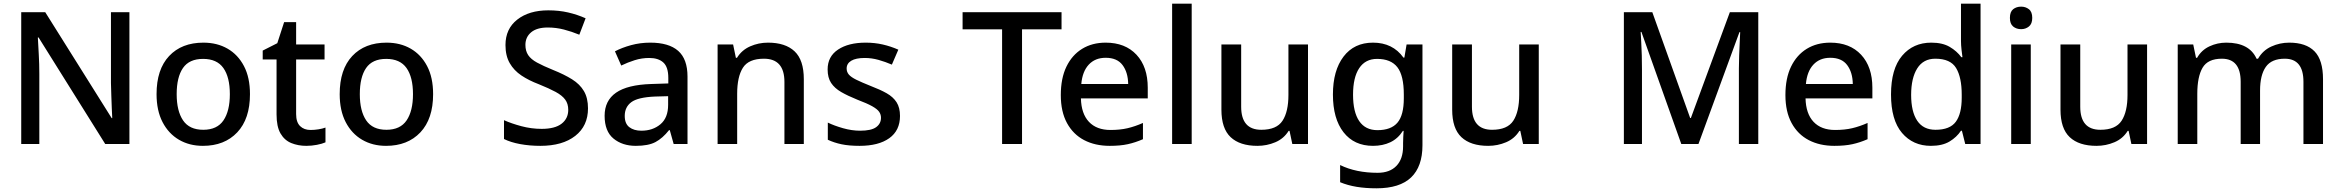

<svg xmlns="http://www.w3.org/2000/svg" viewBox="-20 -780 12682 1040"><path d="M681 0H550L189 -577H185Q187 -537 190 -485.5Q193 -434 193 -380V0H95V-714H225L585 -140H588Q587 -161 585.5 -193Q584 -225 583 -261.5Q582 -298 581 -330V-714H681Z M1334 -270Q1334 -136 1265 -63Q1196 10 1079 10Q1006 10 949.5 -23Q893 -56 860.5 -118.5Q828 -181 828 -270Q828 -404 896 -476.5Q964 -549 1082 -549Q1156 -549 1212.5 -516.5Q1269 -484 1301.5 -422Q1334 -360 1334 -270ZM937 -270Q937 -179 971.5 -128Q1006 -77 1081 -77Q1156 -77 1190.5 -128Q1225 -179 1225 -270Q1225 -362 1190 -411.5Q1155 -461 1080 -461Q1005 -461 971 -411.5Q937 -362 937 -270Z M1662 -76Q1683 -76 1705 -79.5Q1727 -83 1743 -89V-9Q1725 -1 1696.5 4.5Q1668 10 1639 10Q1595 10 1558 -5Q1521 -20 1499.5 -57Q1478 -94 1478 -160V-458H1403V-506L1482 -546L1519 -660H1584V-539H1738V-458H1584V-162Q1584 -118 1605.5 -97Q1627 -76 1662 -76Z M2326 -270Q2326 -136 2257 -63Q2188 10 2071 10Q1998 10 1941.5 -23Q1885 -56 1852.5 -118.5Q1820 -181 1820 -270Q1820 -404 1888 -476.5Q1956 -549 2074 -549Q2148 -549 2204.5 -516.5Q2261 -484 2293.5 -422Q2326 -360 2326 -270ZM1929 -270Q1929 -179 1963.5 -128Q1998 -77 2073 -77Q2148 -77 2182.5 -128Q2217 -179 2217 -270Q2217 -362 2182 -411.5Q2147 -461 2072 -461Q1997 -461 1963 -411.5Q1929 -362 1929 -270Z M3165 -193Q3165 -98 3096 -44Q3027 10 2907 10Q2849 10 2797.5 0.5Q2746 -9 2710 -27V-129Q2750 -111 2804 -96.5Q2858 -82 2914 -82Q2986 -82 3022 -110Q3058 -138 3058 -185Q3058 -218 3041.5 -240.5Q3025 -263 2990 -282Q2955 -301 2898 -324Q2845 -344 2804.5 -371Q2764 -398 2741 -438Q2718 -478 2718 -536Q2718 -624 2782 -674Q2846 -724 2950 -724Q3008 -724 3057.5 -712.5Q3107 -701 3152 -681L3118 -592Q3077 -609 3034.5 -620Q2992 -631 2947 -631Q2888 -631 2857 -605Q2826 -579 2826 -537Q2826 -504 2841 -481.5Q2856 -459 2889 -441Q2922 -423 2976 -401Q3036 -377 3078.5 -350.5Q3121 -324 3143 -286.5Q3165 -249 3165 -193Z M3502 -549Q3603 -549 3653.5 -504.5Q3704 -460 3704 -365V0H3629L3608 -75H3604Q3569 -31 3530.5 -10.5Q3492 10 3424 10Q3351 10 3303 -29.5Q3255 -69 3255 -153Q3255 -235 3317 -278Q3379 -321 3508 -325L3600 -328V-358Q3600 -417 3573 -441.5Q3546 -466 3497 -466Q3456 -466 3418 -454Q3380 -442 3345 -425L3311 -502Q3349 -522 3398.5 -535.5Q3448 -549 3502 -549ZM3527 -257Q3435 -253 3399.5 -226.5Q3364 -200 3364 -152Q3364 -110 3389 -91Q3414 -72 3454 -72Q3516 -72 3557.5 -107Q3599 -142 3599 -212V-259Z M4140 -549Q4234 -549 4284 -502Q4334 -455 4334 -351V0H4229V-336Q4229 -462 4118 -462Q4035 -462 4004 -413Q3973 -364 3973 -272V0H3867V-539H3951L3966 -467H3972Q3998 -509 4043.5 -529Q4089 -549 4140 -549Z M4855 -152Q4855 -73 4797 -31.5Q4739 10 4636 10Q4579 10 4538.5 1.5Q4498 -7 4464 -23V-116Q4499 -99 4546.5 -85.5Q4594 -72 4639 -72Q4699 -72 4725.5 -91Q4752 -110 4752 -142Q4752 -160 4742 -174.5Q4732 -189 4704.5 -204.5Q4677 -220 4624 -240Q4572 -261 4536.5 -281.5Q4501 -302 4482 -330.5Q4463 -359 4463 -404Q4463 -474 4519.5 -511.5Q4576 -549 4669 -549Q4718 -549 4761.5 -539Q4805 -529 4846 -511L4811 -430Q4776 -445 4739 -455.5Q4702 -466 4664 -466Q4616 -466 4591 -451Q4566 -436 4566 -409Q4566 -390 4578 -376Q4590 -362 4618.5 -348Q4647 -334 4697 -314Q4747 -295 4782.5 -275Q4818 -255 4836.5 -226Q4855 -197 4855 -152Z M5516 0H5408V-621H5194V-714H5730V-621H5516Z M5969 -549Q6075 -549 6136 -483.5Q6197 -418 6197 -305V-247H5835Q5837 -164 5878.5 -120Q5920 -76 5995 -76Q6047 -76 6087.5 -85.5Q6128 -95 6171 -114V-26Q6130 -8 6089 1Q6048 10 5991 10Q5912 10 5852.5 -21Q5793 -52 5759.5 -113.5Q5726 -175 5726 -265Q5726 -356 5756.5 -419Q5787 -482 5841.5 -515.5Q5896 -549 5969 -549ZM5969 -467Q5912 -467 5877.5 -430Q5843 -393 5837 -325H6091Q6090 -388 6060.5 -427.5Q6031 -467 5969 -467Z M6435 0H6329V-760H6435Z M7065 -539V0H6980L6965 -71H6960Q6934 -29 6888 -9.5Q6842 10 6791 10Q6696 10 6646 -37Q6596 -84 6596 -186V-539H6703V-202Q6703 -77 6812 -77Q6895 -77 6927 -126Q6959 -175 6959 -266V-539Z M7417 -549Q7524 -549 7582 -468H7587L7599 -539H7685V7Q7685 122 7623.5 181Q7562 240 7436 240Q7377 240 7328.5 232Q7280 224 7239 207V114Q7325 156 7442 156Q7508 156 7544 118.5Q7580 81 7580 13V-5Q7580 -18 7581 -39Q7582 -60 7583 -71H7579Q7552 -29 7511 -9.5Q7470 10 7417 10Q7315 10 7257.5 -63.5Q7200 -137 7200 -268Q7200 -398 7257.5 -473.5Q7315 -549 7417 -549ZM7439 -461Q7376 -461 7342.5 -411Q7309 -361 7309 -267Q7309 -173 7342.5 -124Q7376 -75 7441 -75Q7515 -75 7549.5 -115.5Q7584 -156 7584 -248V-268Q7584 -371 7549 -416Q7514 -461 7439 -461Z M8315 -539V0H8230L8215 -71H8210Q8184 -29 8138 -9.5Q8092 10 8041 10Q7946 10 7896 -37Q7846 -84 7846 -186V-539H7953V-202Q7953 -77 8062 -77Q8145 -77 8177 -126Q8209 -175 8209 -266V-539Z M9087 0 8871 -607H8867Q8868 -586 8870 -552.5Q8872 -519 8873 -480Q8874 -441 8874 -403V0H8776V-714H8930L9135 -141H9139L9350 -714H9504V0H9399V-409Q9399 -443 9400.5 -480.5Q9402 -518 9403.5 -551Q9405 -584 9406 -606H9402L9180 0Z M9894 -549Q10000 -549 10061 -483.5Q10122 -418 10122 -305V-247H9760Q9762 -164 9803.5 -120Q9845 -76 9920 -76Q9972 -76 10012.5 -85.5Q10053 -95 10096 -114V-26Q10055 -8 10014 1Q9973 10 9916 10Q9837 10 9777.5 -21Q9718 -52 9684.5 -113.5Q9651 -175 9651 -265Q9651 -356 9681.5 -419Q9712 -482 9766.5 -515.5Q9821 -549 9894 -549ZM9894 -467Q9837 -467 9802.5 -430Q9768 -393 9762 -325H10016Q10015 -388 9985.5 -427.5Q9956 -467 9894 -467Z M10439 10Q10342 10 10282.5 -60Q10223 -130 10223 -268Q10223 -407 10283 -478Q10343 -549 10441 -549Q10502 -549 10541 -526Q10580 -503 10604 -470H10610Q10608 -483 10605 -510Q10602 -537 10602 -558V-760H10708V0H10625L10607 -72H10602Q10579 -37 10540 -13.5Q10501 10 10439 10ZM10464 -77Q10542 -77 10574 -120.5Q10606 -164 10606 -251V-267Q10606 -361 10575.5 -411.5Q10545 -462 10463 -462Q10398 -462 10365 -409.5Q10332 -357 10332 -266Q10332 -175 10365 -126Q10398 -77 10464 -77Z M10928 -744Q10952 -744 10970 -730Q10988 -716 10988 -683Q10988 -651 10970 -636.5Q10952 -622 10928 -622Q10902 -622 10884.5 -636.5Q10867 -651 10867 -683Q10867 -716 10884.5 -730Q10902 -744 10928 -744ZM10980 -539V0H10874V-539Z M11610 -539V0H11525L11510 -71H11505Q11479 -29 11433 -9.5Q11387 10 11336 10Q11241 10 11191 -37Q11141 -84 11141 -186V-539H11248V-202Q11248 -77 11357 -77Q11440 -77 11472 -126Q11504 -175 11504 -266V-539Z M12380 -549Q12471 -549 12517 -502Q12563 -455 12563 -351V0H12457V-337Q12457 -462 12356 -462Q12284 -462 12253 -417.5Q12222 -373 12222 -290V0H12117V-337Q12117 -462 12015 -462Q11939 -462 11910.5 -413Q11882 -364 11882 -272V0H11776V-539H11860L11875 -467H11881Q11905 -509 11948 -529Q11991 -549 12039 -549Q12164 -549 12203 -462H12211Q12237 -507 12283 -528Q12329 -549 12380 -549Z"/></svg>

Font: Noto Sans Telugu Medium
Style: Regular
Weight: 500
Designer: Jelle Bosma - Monotype Design Team
Foundry: Monotype Imaging Inc.
Version: Version 2.005; ttfautohint (v1.8.4.7-5d5b)